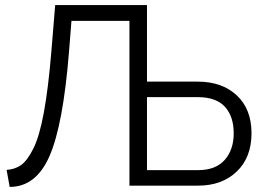

<svg xmlns="http://www.w3.org/2000/svg" viewBox="-20 -730 1038 755"><path d="M18 5 6 -62Q39 -64 63 -81Q87 -98 111 -145.5Q135 -193 152.5 -288Q170 -383 182 -528L197 -710H558V-409H758Q853 -409 911 -355Q969 -301 969 -206Q969 -111 911 -55.5Q853 0 759 0H489V-648H261L251 -522Q228 -239 175 -117Q122 5 18 5ZM558 -61H759Q828 -61 863.5 -101Q899 -141 899 -206Q899 -272 864.5 -310Q830 -348 758 -348H558Z"/></svg>

Font: Raleway
Style: Regular
Weight: 400
Designer: Matt McInerney, Pablo Impallari, Rodrigo Fuenzalida
Foundry: Matt McInerney, Pablo Impallari, Rodrigo Fuenzalida
Version: Version 1.000;PS 001.001;hotconv 1.0.56; ttfautohint (v1.5)